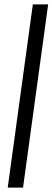

<svg xmlns="http://www.w3.org/2000/svg" viewBox="-20 -851 238 871"><path d="M15 0 129 -831H198.5L84.5 0Z"/></svg>

Font: Merriweather 144pt Light
Style: Italic
Weight: 300
Italic angle: -7.8°
Version: Version 2.101